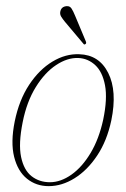

<svg xmlns="http://www.w3.org/2000/svg" viewBox="-20 -612 420 639"><path d="M244 -431.5Q310 -429.5 340.2 -369.2Q370.5 -309 350.5 -211.5Q336 -143 303.2 -94Q270.5 -45 228.2 -18.8Q186 7.5 142 7.5Q100.5 7.5 69.8 -17.2Q39 -42 27 -90.2Q15 -138.5 29 -208Q43.5 -279 77 -329.8Q110.5 -380.5 154.5 -407Q198.5 -433.5 244 -431.5ZM146 -5.5Q182 -5.5 217.8 -30.8Q253.5 -56 281.5 -102.8Q309.5 -149.5 323.5 -214Q338 -283.5 329.5 -328.2Q321 -373 297 -395.2Q273 -417.5 241 -419Q204.5 -420.5 166.8 -395.5Q129 -370.5 99 -322Q69 -273.5 55.5 -205.5Q41 -133.5 50.2 -89.5Q59.5 -45.5 85.2 -25.5Q111 -5.5 146 -5.5ZM230 -559.5 266 -473.5Q268 -467.5 264.5 -465.5Q260.5 -462 257.5 -466.5L196.5 -539Q189 -548 184 -556Q179 -564 180.5 -572.5Q183.5 -590 201.5 -591.5Q212 -592.5 217.8 -584Q223.5 -575.5 230 -559.5Z"/></svg>

Font: Fraunces 144pt Soft Thin
Style: Italic
Weight: 100
Italic angle: -16°
Version: Version 1.000;[0bf87f6ff]